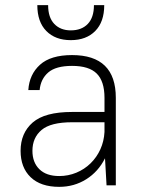

<svg xmlns="http://www.w3.org/2000/svg" viewBox="-20 -720 560 746"><path d="M210 6Q138 6 99 -31.5Q60 -69 60 -134Q60 -203 107 -244Q154 -285 260 -285H386V-340Q386 -404 356 -434Q326 -464 260 -464Q197 -464 167.5 -438.5Q138 -413 134 -370H90Q94 -431 135.5 -468.5Q177 -506 260 -506Q430 -506 430 -340V0H394L388 -105Q362 -53 315 -23.5Q268 6 210 6ZM210 -36Q245 -36 276.5 -49Q308 -62 332 -85.5Q356 -109 370 -140Q384 -171 386 -207V-245H260Q177 -245 141.5 -215Q106 -185 106 -134Q106 -89 133 -62.5Q160 -36 210 -36ZM255 -564Q195 -564 160 -599.5Q125 -635 125 -700H167Q167 -652 191 -627Q215 -602 255 -602Q297 -602 321 -627Q345 -652 345 -700H385Q385 -635 350 -599.5Q315 -564 255 -564Z"/></svg>

Font: PT Root UI Web Light
Style: Regular
Weight: 300
Designer: Vitaly Kuzmin
Foundry: ParaType Ltd.
Version: Version 1.000W